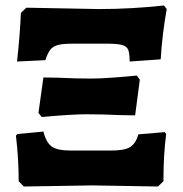

<svg xmlns="http://www.w3.org/2000/svg" viewBox="-20 -676 667 699"><path d="M56 -629 76 -648 341 -643Q457 -643 577 -656L587 -643Q571 -555 565 -460L452 -452Q452 -481 447 -494Q442 -507 425.5 -512Q409 -517 371 -517H245Q210 -517 192 -512.5Q174 -508 164 -496Q154 -484 145 -457L42 -452Q53 -552 56 -629ZM120 -265 138 -394 194 -393Q255 -390 314 -390Q343 -390 391.5 -393.5Q440 -397 478 -401L489 -386L472 -256L415 -257Q354 -260 294 -260Q242 -260 132 -250ZM48 -16Q48 -99 38 -182L43 -188L138 -197Q148 -157 168.5 -142.5Q189 -128 236 -128H386Q433 -128 453.5 -140.5Q474 -153 484 -187L580 -195L585 -188Q575 -113 575 -16L555 3L316 -1L67 3Z"/></svg>

Font: Alegreya ExtraBold
Style: Regular
Weight: 800
Designer: Juan Pablo del Peral
Foundry: Huerta Tipografica
Version: Version 2.007; ttfautohint (v1.6)